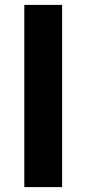

<svg xmlns="http://www.w3.org/2000/svg" viewBox="-20 -762 353 782"><path d="M79 0V-742H233V0Z"/></svg>

Font: Montserrat Semi Bold
Style: Regular
Weight: 600
Designer: Julieta Ulanovsky
Foundry: Julieta Ulanovsky
Version: Version 3.001 September 28, 2015